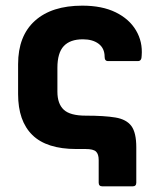

<svg xmlns="http://www.w3.org/2000/svg" viewBox="-20 -527 561 679"><path d="M342 132Q329 132 329 119V39Q329 18 319.5 9Q310 0 283 0H250Q145 0 94.5 -49.5Q44 -99 44 -194V-300Q44 -400 103.5 -453.5Q163 -507 271 -507Q341 -507 389 -483.5Q437 -460 461 -419.5Q485 -379 481 -330Q481 -311 468 -311H362Q350 -311 350 -326Q350 -356 329 -372Q308 -388 273 -388Q228 -388 205.5 -364Q183 -340 183 -287V-203Q183 -160 205.5 -139Q228 -118 283 -118Q349 -118 388 -111.5Q427 -105 444.5 -81.5Q462 -58 462 -6V119Q462 132 449 132Z"/></svg>

Font: Sofia Sans ExtraBold
Style: Regular
Weight: 800
Designer: Botio Nikoltchev, Ani Petrova
Foundry: lettersoup
Version: Version 4.101; ttfautohint (v1.8.4.7-5d5b)